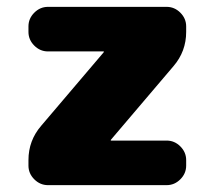

<svg xmlns="http://www.w3.org/2000/svg" viewBox="-20 -540 626 560"><path d="M466 -520Q489 -520 506 -503Q523 -486 523 -463V-447Q523 -390 486 -347L304 -133Q303 -132 303 -131Q303 -130 304 -130H466Q489 -130 506 -113Q523 -96 523 -73V-57Q523 -34 506 -17Q489 0 466 0H120Q97 0 80 -17Q63 -34 63 -57V-73Q63 -130 100 -173L282 -387Q283 -388 283 -389Q283 -390 282 -390H120Q97 -390 80 -407Q63 -424 63 -447V-463Q63 -486 80 -503Q97 -520 120 -520Z"/></svg>

Font: Rounded Mplus 1c Black
Style: Regular
Weight: 900
Version: Version 1.059.20150529